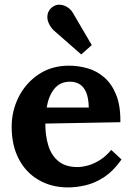

<svg xmlns="http://www.w3.org/2000/svg" viewBox="-20 -803 578 839"><path d="M278 16Q205 16 149 -16.5Q93 -49 62 -108.5Q31 -168 31 -249Q31 -319 62 -380Q93 -441 149.5 -478.5Q206 -516 281 -516Q323 -516 363 -504.5Q403 -493 435.5 -465Q468 -437 487.5 -389Q507 -341 506 -269L178 -263Q178 -209 191.5 -166Q205 -123 236 -98Q267 -73 319 -73Q339 -73 364.5 -80Q390 -87 416.5 -103.5Q443 -120 466 -148L511 -106Q475 -55 434 -28.5Q393 -2 352.5 7Q312 16 278 16ZM184 -333H368Q367 -375 356.5 -399.5Q346 -424 328 -435Q310 -446 286 -446Q242 -446 217 -414.5Q192 -383 184 -333ZM335 -565 214 -671Q201 -684 193 -701.5Q185 -719 187.5 -737.5Q190 -756 206 -770Q222 -783 239.5 -782.5Q257 -782 273 -772.5Q289 -763 299 -746L381 -606Z"/></svg>

Font: Lora
Style: Weight 700
Weight: 700
Designer: Olga Karpushina, Alexei Vanyashin (Cyrillic)
Foundry: Cyreal
Version: Version 3.001